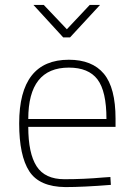

<svg xmlns="http://www.w3.org/2000/svg" viewBox="-20 -752 542 781"><path d="M399 -30 429 -32 431 0Q319 9 246 9Q140 8 99 -55.5Q58 -119 58 -250Q58 -509 260 -509Q355 -509 402.5 -452Q450 -395 450 -269V-236H95Q95 -128 129 -75.5Q163 -23 242 -23Q321 -23 399 -30ZM95 -268H413Q413 -381 376.5 -429Q340 -477 260 -477Q95 -477 95 -268ZM237 -600 116 -732H158L252 -633L345 -732H387L265 -600Z"/></svg>

Font: Titillium Web
Style: Thin
Weight: 200
Version: Version 1.001;PS 57.000;hotconv 1.0.70;makeotf.lib2.5.55311